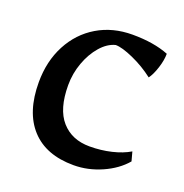

<svg xmlns="http://www.w3.org/2000/svg" viewBox="-104 -626 700 731"><g transform="rotate(20 246.0 -261.0)"><path d="M38 -241Q38 -326 73 -392.5Q108 -459 170 -496Q232 -533 312 -533Q399 -533 459 -509Q459 -483 448.5 -450.5Q438 -418 425 -401Q385 -432 338 -453Q291 -474 265 -474Q233 -466 206 -435Q179 -404 163 -360Q147 -316 147 -269Q147 -172 189 -124.5Q231 -77 303 -77Q349 -77 391 -87Q433 -97 463 -115L473 -78Q439 -38 383.5 -13.5Q328 11 270 11Q158 11 98 -54.5Q38 -120 38 -241Z"/></g></svg>

Font: Mirza Medium
Style: Regular
Weight: 500
Designer: Arabic design by Kourosh Beigpour, Latin design by Eduardo Tunni, engineering by Lasse Fister
Version: Version 1.0010g